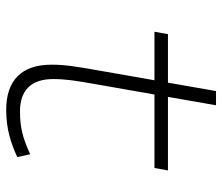

<svg xmlns="http://www.w3.org/2000/svg" viewBox="-69 -645 724 626"><g transform="rotate(90 293.0 -332.0)"><path d="M338.4 9.8C401.9 9.8 448.7 -6.3 492.2 -26.4L482.9 -68.4C428.2 -43.5 395 -35.2 342.8 -35.2C273.9 -35.2 237.8 -72.3 237.8 -143.1C237.8 -184.6 242.7 -214.8 255.4 -287.1L288.1 -473.6H527.8L535.6 -517.6H295.9L323.2 -674.3H276.9L249.5 -517.6H91.3L83.5 -473.6H241.7L209 -287.1C196.3 -214.4 190.9 -181.6 190.9 -138.2C190.9 -41 241.2 9.8 338.4 9.8Z"/></g></svg>

Font: Cascadia Code PL ExtraLight
Style: Italic
Weight: 200
Italic angle: -10°
Monospace: yes
Designer: Aaron Bell
Foundry: Saja Typeworks
Version: Version 2404.023